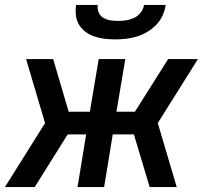

<svg xmlns="http://www.w3.org/2000/svg" viewBox="-25 -760 845 780"><path d="M-5 0 158 -260 81 -520H191L254 -306H340L376 -520H484L448 -306H523L658 -520H779L616 -260L693 0H583L519 -214H433L398 0H290L325 -214H250L116 0ZM443 -600Q421 -600 400 -602.5Q379 -605 359.5 -611.5Q340 -618 323.5 -630Q307 -642 296.5 -659Q286 -676 283.5 -697Q281 -718 284 -740H372Q370 -724 376 -709.5Q382 -695 395 -687.5Q408 -680 423.5 -677.5Q439 -675 455 -675Q471 -675 487.5 -677.5Q504 -680 520 -687.5Q536 -695 547 -709.5Q558 -724 560 -740H648Q645 -718 635.5 -697Q626 -676 609.5 -659Q593 -642 572.5 -630Q552 -618 530.5 -611.5Q509 -605 487 -602.5Q465 -600 443 -600Z"/></svg>

Font: Iosevka Aile Semibold
Style: Italic
Weight: 600
Italic angle: -9°
Designer: Belleve Invis
Foundry: Belleve Invis
Version: Version 31.1.0; ttfautohint (v1.8.4)